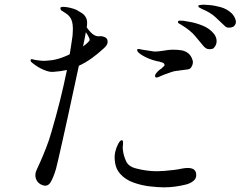

<svg xmlns="http://www.w3.org/2000/svg" viewBox="-20 -810 1040 823"><path d="M414 -655Q421 -654 427.5 -651.5Q434 -649 438 -644Q442 -638 441 -627Q440 -616 424 -602Q398 -578 372 -559.5Q346 -541 318 -528Q307 -478 295 -421.5Q283 -365 271 -310.5Q259 -256 248.5 -209Q238 -162 230.5 -129.5Q223 -97 220 -86Q208 -46 196 -27.5Q184 -9 163 -16Q142 -23 134.5 -42.5Q127 -62 138 -84Q140 -88 151.5 -113.5Q163 -139 177 -174.5Q191 -210 201 -246Q221 -314 237 -378Q253 -442 267 -510Q253 -507 238.5 -505Q224 -503 209 -502Q192 -500 166.5 -511Q141 -522 119 -540Q112 -545 111.5 -549Q111 -553 111 -553Q114 -558 119.5 -556Q125 -554 131 -553Q135 -552 154 -550Q173 -548 202.5 -552Q232 -556 270 -573Q272 -574 274.5 -575Q277 -576 279 -578Q282 -597 285 -616.5Q288 -636 291 -657Q291 -661 292 -674.5Q293 -688 291.5 -703Q290 -718 285 -728Q277 -744 260.5 -754Q244 -764 242 -766Q238 -771 239 -777Q241 -781 254 -780.5Q267 -780 283 -776Q299 -772 309 -767Q320 -761 331.5 -753.5Q343 -746 349.5 -732.5Q356 -719 352 -695V-692Q359 -682 369.5 -671Q380 -660 392 -656Q399 -654 403.5 -654.5Q408 -655 414 -655ZM362 -634Q367 -638 361 -650Q355 -662 348 -672Q346 -661 343 -645.5Q340 -630 336 -611Q343 -616 349.5 -621.5Q356 -627 362 -634ZM758 -87Q818 -99 821 -64Q823 -45 808.5 -34Q794 -23 777 -19Q729 -7 683 -7Q659 -7 623 -11Q587 -15 552 -27.5Q517 -40 495 -65Q478 -84 473.5 -111Q469 -138 474 -159Q478 -177 486.5 -193Q495 -209 502 -209H503Q509 -208 507 -189Q505 -177 507 -165Q510 -142 520.5 -119Q531 -96 563 -88Q609 -76 653 -76Q665 -76 685 -77.5Q705 -79 725 -81.5Q745 -84 758 -87ZM766 -721Q770 -720 794.5 -716Q819 -712 849 -700Q879 -688 898 -664Q909 -649 908.5 -632Q908 -615 894 -602Q894 -602 887 -600Q880 -598 870.5 -600Q861 -602 851 -614Q837 -631 816.5 -655.5Q796 -680 758 -703Q752 -707 747 -709.5Q742 -712 743 -717Q744 -722 752 -721.5Q760 -721 766 -721ZM973 -753Q985 -741 990 -724.5Q995 -708 981 -696Q981 -696 974.5 -693.5Q968 -691 958.5 -691.5Q949 -692 940 -702Q925 -716 904 -736Q883 -756 845 -772Q839 -775 834.5 -777.5Q830 -780 830 -784Q830 -788 837.5 -788.5Q845 -789 850 -790Q853 -790 875.5 -788.5Q898 -787 925.5 -779.5Q953 -772 973 -753ZM634 -553Q609 -561 588 -574Q567 -587 568 -596Q568 -600 574 -600Q578 -600 590 -597Q603 -595 619.5 -592.5Q636 -590 642 -589Q657 -589 676 -592Q687 -594 699 -595.5Q711 -597 724 -597Q742 -597 760 -594Q792 -587 803 -559Q812 -540 800 -522Q795 -514 785 -512.5Q775 -511 765 -510Q762 -509 756 -509Q753 -508 750 -508Q747 -508 745 -507Q739 -507 724 -504Q717 -502 708.5 -499Q700 -496 692 -493Q687 -492 683.5 -490Q680 -488 676 -487Q672 -485 669 -484Q665 -482 660 -480Q655 -478 651 -478H648Q645 -480 645 -482Q644 -485 646 -491Q651 -499 658 -505.5Q665 -512 673 -517L679 -523Q683 -526 685 -529Q686 -532 684 -536Q682 -540 676 -542Q670 -544 665 -545L664 -546Q657 -547 654 -547.5Q651 -548 641 -551Z"/></svg>

Font: Shippori Mincho TTF
Style: Regular
Weight: 400
Version: Version 2.100